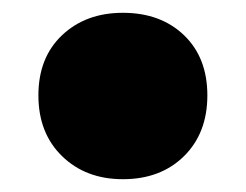

<svg xmlns="http://www.w3.org/2000/svg" viewBox="-20 -439 384 300"><path d="M172 -159Q114 -159 77 -195Q40 -231 40 -290Q40 -349 77 -384Q114 -419 172 -419Q231 -419 267.5 -384Q304 -349 304 -290Q304 -231 267.5 -195Q231 -159 172 -159Z"/></svg>

Font: MOST Montserrat Black
Style: Regular
Weight: 900
Designer: Julieta Ulanovsky
Foundry: Julieta Ulanovsky
Version: Version 8.000;March 11, 2024;FontCreator 15.0.0.2926 64-bit